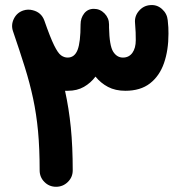

<svg xmlns="http://www.w3.org/2000/svg" viewBox="-20 -669 711 754"><path d="M200.2 64.5Q173.3 64.5 154.5 45.7Q135.7 26.9 135.7 0Q135.7 -85.9 129.4 -153.6Q123 -221.2 110.1 -281.7Q97.2 -342.3 77.4 -405.5Q57.6 -468.8 31.2 -545.9Q22.5 -570.8 34.4 -595.2Q46.4 -619.6 71.8 -627.9Q89.8 -633.8 108.4 -628.9Q142.6 -620.6 154.3 -587.9Q177.2 -522 192.4 -491.2Q207.5 -460.4 219.7 -451.7Q231.9 -442.9 245.6 -442.9Q272.9 -442.9 284.7 -473.1Q296.4 -503.4 296.4 -572.8Q296.4 -598.1 310.5 -616.2Q324.7 -634.3 348.6 -634.3Q373 -634.3 390.6 -616.2Q408.2 -598.1 408.2 -572.8Q408.2 -566.4 408.2 -560.5Q409.7 -489.7 424.3 -466.3Q439 -442.9 462.9 -442.9Q486.3 -442.9 499.8 -461.4Q513.2 -480 513.2 -511.2Q513.2 -528.3 512.7 -542Q512.2 -555.7 510.3 -579.1Q507.8 -605.5 525.6 -626.2Q543.5 -647 569.8 -648.9Q596.2 -651.4 616.2 -633.5Q636.2 -615.7 638.7 -589.4Q640.6 -571.3 641.1 -561.3Q641.6 -551.3 641.6 -536.6Q641.6 -471.7 624 -421.1Q606.4 -370.6 569.1 -341.6Q531.7 -312.5 472.2 -312.5Q433.1 -312.5 404.3 -327.6Q375.5 -342.8 355 -368.2Q336.4 -343.3 309.6 -327.9Q282.7 -312.5 246.6 -312.5Q240.7 -312.5 235.4 -312.5Q250.5 -243.7 258.1 -168.5Q265.6 -93.3 265.6 0Q265.6 26.9 246.3 45.7Q227.1 64.5 200.2 64.5Z"/></svg>

Font: Mikhak-DS2-FD Bold
Style: Regular
Weight: 700
Designer: Amin Abedi
Version: Version 3.4